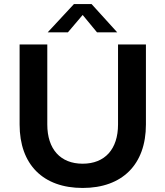

<svg xmlns="http://www.w3.org/2000/svg" viewBox="-20 -920 818 950"><path d="M702 -304V-700H564V-304C564 -182 499 -110 389 -110C279 -110 214 -182 214 -304V-700H77V-304C77 -106 193 10 389 10C585 10 702 -106 702 -304ZM433 -900H346L216 -760H316L389 -846L460 -760H560Z"/></svg>

Font: Gully SemiBold
Style: Regular
Weight: 600
Designer: jaikishan Patel
Foundry: MagicType
Version: Version 1.000;Glyphs 3.2 (3242)